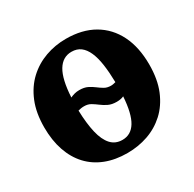

<svg xmlns="http://www.w3.org/2000/svg" viewBox="-131 -700 856 849"><g transform="rotate(-30 297.0 -276.0)"><path d="M289 11Q227.5 11 178.8 -8Q130 -27 96 -63.5Q62 -100 44 -152.5Q26 -205 26 -271Q26 -345 48.5 -399.8Q71 -454.5 110 -490.8Q149 -527 199 -545Q249 -563 304 -563Q387 -563 445.8 -529Q504.5 -495 536 -432Q567.5 -369 567.5 -280.5Q567.5 -205 544.8 -150Q522 -95 483 -59.2Q444 -23.5 394 -6.2Q344 11 289 11ZM299 -50.5Q342.5 -50.5 367 -90.5Q391.5 -130.5 397 -216Q390 -212.5 380.8 -210.8Q371.5 -209 361 -209Q336 -209 318.5 -217.5Q301 -226 287 -236.8Q273 -247.5 258.8 -256Q244.5 -264.5 225 -264.5Q216 -264.5 208.8 -263.2Q201.5 -262 194.5 -260Q196.5 -193 207.5 -146.2Q218.5 -99.5 240.8 -75Q263 -50.5 299 -50.5ZM374.5 -283.5Q381 -283.5 387 -284.8Q393 -286 398.5 -287.5Q397.5 -338.5 391.8 -378.2Q386 -418 374 -445.2Q362 -472.5 343.2 -486.8Q324.5 -501 297 -501Q252 -501 226.5 -458.8Q201 -416.5 196 -326Q206.5 -331 217.8 -334Q229 -337 242.5 -337Q267 -337 283.8 -328.8Q300.5 -320.5 313.8 -310.2Q327 -300 341 -291.8Q355 -283.5 374.5 -283.5Z"/></g></svg>

Font: Merriweather 36pt ExtraBold
Style: Regular
Weight: 800
Designer: Eben Sorkin
Foundry: Eben Sorkin
Version: Version 2.100